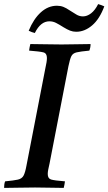

<svg xmlns="http://www.w3.org/2000/svg" viewBox="-32 -916 529 937"><path d="M-12 1Q-12 -6 -11 -15Q-10 -24 -7 -31Q36 -35 55.5 -39.5Q75 -44 83 -59Q91 -74 97 -107L189 -581Q193 -599 195 -611.5Q197 -624 197 -633Q197 -656 179.5 -660.5Q162 -665 110 -669Q112 -685 116 -701Q145 -701 188 -700Q231 -699 268 -699Q302 -699 342 -700Q382 -701 410 -701Q410 -684 404 -669Q361 -665 342 -660.5Q323 -656 316 -641.5Q309 -627 302 -593L210 -119Q206 -101 203.5 -89Q201 -77 201 -67Q201 -45 217 -40Q233 -35 285 -31Q284 -24 282.5 -15Q281 -6 279 1Q250 1 212 0Q174 -1 139 -1Q102 -1 59 0Q16 1 -12 1ZM447 -896Q455 -894 462.5 -891Q470 -888 477 -885Q454 -823 417.5 -792Q381 -761 340 -761Q324 -761 310 -766.5Q296 -772 278 -783Q256 -797 241 -804.5Q226 -812 209 -812Q166 -812 138 -755Q124 -758 108 -766Q132 -824 167.5 -856Q203 -888 246 -888Q263 -888 277 -882.5Q291 -877 307 -866Q325 -855 340 -845.5Q355 -836 373 -836Q393 -836 412.5 -851Q432 -866 447 -896Z"/></svg>

Font: Tiro Kannada
Style: Italic
Weight: 400
Italic angle: -11°
Designer: Kannada: John Hudson & Fiona Ross, assisted by Kaja Sojewska. Latin: John Hudson with Paul Hanslow, assisted by Kaja Soj
Foundry: Tiro Typeworks Ltd.
Version: Version 1.52